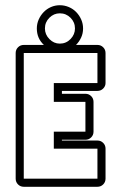

<svg xmlns="http://www.w3.org/2000/svg" viewBox="-20 -715 492 735"><path d="M121 -606Q121 -624 128 -640Q135 -656 147 -668.5Q159 -681 175 -688Q191 -695 209 -695Q227 -695 243.5 -688Q260 -681 272 -668.5Q284 -656 291 -640Q298 -624 298 -606Q298 -587 290.5 -571Q283 -555 271 -543H353Q366 -543 375 -534Q384 -525 384 -512V-397Q384 -385 375 -376Q366 -367 353 -367H217V-356H307Q320 -356 329 -347Q338 -338 338 -325V-211Q338 -198 329 -189Q320 -180 307 -180H217V-177H353Q366 -177 375 -168Q384 -159 384 -146V-31Q384 -18 375 -9Q366 0 353 0H71Q58 0 49 -9Q40 -18 40 -31V-512Q40 -525 49 -534Q58 -543 71 -543H148Q121 -568 121 -606ZM71 -31H353V-146H186V-211H307V-325H186V-397H353V-512H71ZM152 -606Q152 -583 169 -565.5Q186 -548 209 -548Q233 -548 250 -565.5Q267 -583 267 -606Q267 -630 250 -647Q233 -664 209 -664Q186 -664 169 -647Q152 -630 152 -606Z"/></svg>

Font: Lichte PostBus
Style: Regular
Weight: 400
Designer: Peter Wiegel
Version: Version 1.001